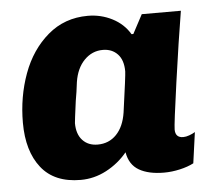

<svg xmlns="http://www.w3.org/2000/svg" viewBox="-44 -568 699 626"><g transform="rotate(-5 306.0 -255.5)"><path d="M402 -449H408L441 -511H569Q553 -415 534 -279.5Q515 -144 515 -127Q515 -100 541 -100Q550 -100 561 -104Q572 -108 580 -113L566 -12Q547 -2 520.5 4Q494 10 469 10Q418 10 387 -8Q356 -26 349 -67Q320 -32 280 -11Q240 10 196 10Q110 10 67 -44.5Q24 -99 24 -192Q24 -277 51.5 -352Q79 -427 134 -474Q189 -521 265 -521Q308 -521 345 -502Q382 -483 402 -449ZM211 -309Q207 -275 202 -248Q193 -181 193 -176Q193 -140 211.5 -120Q230 -100 261 -100Q298 -100 322.5 -125.5Q347 -151 354 -197Q371 -318 371 -330Q371 -367 352.5 -386.5Q334 -406 304 -406Q269 -406 243.5 -380Q218 -354 211 -309Z"/></g></svg>

Font: Chivo ExtraBold Italic
Style: Regular
Weight: 800
Italic angle: -8.05°
Designer: Hector Gatti
Foundry: Omnibus-Type
Version: Version 1.007